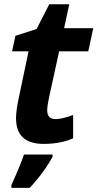

<svg xmlns="http://www.w3.org/2000/svg" viewBox="-20 -682 468 923"><path d="M57.1 -114.3Q57.1 -149.9 69.8 -209L117.2 -435.1H38.1L54.2 -509.8L155.8 -542.5L216.8 -661.6H313L288.1 -546.4H428.2L404.3 -435.1H264.2L215.3 -211.4Q207 -172.9 207 -151.4Q207 -109.4 247.1 -109.4Q278.8 -109.4 331.5 -129.4V-17.1Q270.5 9.8 190.4 9.8Q124.5 9.8 90.8 -20.5Q57.1 -50.8 57.1 -114.3ZM95.2 61H232.9V70.8Q215.8 104 185.3 145.8Q154.8 187.5 122.6 221.2H34.7V208Q80.1 106.9 95.2 61Z"/></svg>

Font: Viking Open Sans
Style: Bold Italic
Weight: 700
Italic angle: -12°
Foundry: Ascender Corporation
Version: Version 2.000